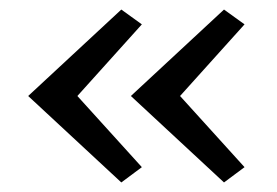

<svg xmlns="http://www.w3.org/2000/svg" viewBox="-20 -435 581 402"><path d="M142 -234 277 -85 234 -53 39 -234 234 -415 277 -384ZM357 -234 492 -85 449 -53 254 -234 449 -415 492 -384Z"/></svg>

Font: Ysabeau SC Medium
Style: Regular
Weight: 500
Designer: Christian Thalmann (Catharsis Fonts)
Version: Version 0.003